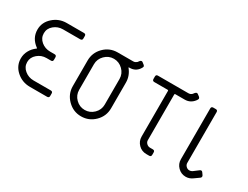

<svg xmlns="http://www.w3.org/2000/svg" viewBox="-52 -833 1529 1184"><g transform="rotate(30 712.0 -241.0)"><path d="M90.8 -329.6Q90.8 -295.4 117.7 -272.9Q144.5 -250.5 181.6 -250.5H213.4Q227.1 -250.5 227.1 -235.8V-218.8Q227.1 -205.1 213.4 -205.1H181.6Q145.5 -205.1 118.2 -181.6Q90.8 -158.2 90.8 -124.5Q90.8 -90.3 118.2 -67.9Q145.5 -45.4 181.6 -45.4H304.2Q318.4 -45.4 318.4 -31.7V-13.7Q318.4 0 304.2 0H181.6Q126.5 0 85.9 -36.1Q45.4 -72.3 45.4 -124.5Q45.4 -154.3 59.6 -180.2Q73.7 -206.1 98.1 -224.1Q99.6 -225.1 100.3 -225.8Q101.1 -226.6 101.1 -227.3Q101.1 -228 100.3 -228.8Q99.6 -229.5 98.1 -230.5Q45.4 -269 45.4 -329.6Q45.4 -381.3 86.2 -418Q127 -454.6 181.6 -454.6H304.2Q318.4 -454.6 318.4 -440.9V-422.9Q318.4 -409.2 304.2 -409.2H181.6Q145.5 -409.2 118.2 -386.5Q90.8 -363.8 90.8 -329.6Z M408.7 -318.4Q408.7 -374.5 448.5 -414.6Q488.3 -454.6 544.9 -454.6H655.3Q663.6 -454.6 670.4 -458.3Q677.2 -461.9 680.2 -465.1Q683.1 -468.3 688 -475.6Q693.4 -482.4 699.2 -482.4Q704.1 -482.4 708 -479L721.7 -468.3Q727.1 -463.4 727.1 -458.5Q727.1 -453.6 718.3 -440.9Q695.8 -409.2 655.3 -409.2H651.9Q646.5 -409.2 649.9 -405.8Q681.6 -366.7 681.6 -318.4V-136.2Q681.6 -79.6 641.4 -39.8Q601.1 0 544.9 0Q489.3 0 449 -40.3Q408.7 -80.6 408.7 -136.2ZM454.1 -318.4V-136.2Q454.1 -98.6 481 -72Q507.8 -45.4 544.9 -45.4Q582 -45.4 609.1 -72Q636.2 -98.6 636.2 -136.2V-318.4Q636.2 -355.5 609.1 -382.3Q582 -409.2 544.9 -409.2Q507.8 -409.2 481 -382.3Q454.1 -355.5 454.1 -318.4Z M976.1 -79.1Q976.1 -65.4 986.6 -55.4Q997.1 -45.4 1010.7 -45.4H1030.8Q1044.9 -45.4 1044.9 -31.7V-13.7Q1044.9 0 1030.8 0H1010.7Q977.5 0 954.6 -23.2Q931.6 -46.4 931.6 -79.1V-404.8Q931.6 -409.2 926.3 -409.2H831.1Q817.4 -409.2 817.4 -423.8V-440.9Q817.4 -454.6 831.1 -454.6H1047.9Q1051.3 -454.6 1054.4 -455.3Q1057.6 -456.1 1060.1 -456.5Q1062.5 -457 1065.2 -459Q1067.9 -460.9 1069.1 -461.4Q1070.3 -461.9 1072.8 -464.8Q1075.2 -467.8 1075.7 -468.3Q1076.2 -468.8 1078.6 -472.2L1081.5 -475.6Q1087.4 -482.4 1092.8 -482.4Q1097.7 -482.4 1101.6 -479L1115.7 -468.3Q1121.1 -462.9 1121.1 -457.5Q1121.1 -452.1 1112.3 -440.9Q1087.4 -409.2 1047.9 -409.2H981.4Q976.1 -409.2 976.1 -404.8Z M1290.5 0Q1257.8 0 1234.6 -23.2Q1211.4 -46.4 1211.4 -79.1V-440.9Q1211.4 -454.6 1225.1 -454.6H1243.2Q1256.8 -454.6 1256.8 -440.9V-79.1Q1256.8 -65.4 1267.1 -55.4Q1277.3 -45.4 1290.5 -45.4Q1301.8 -45.4 1311 -51.8L1345.7 -78.1Q1357.9 -86.9 1365.7 -75.2L1375.5 -61.5Q1378.9 -56.6 1378.9 -51.8Q1378.9 -45.4 1373 -41L1339.4 -17.1Q1316.9 0 1290.5 0Z"/></g></svg>

Font: GOSTRUS
Style: type A
Weight: 200
Designer: Юрий и Татьяна Кривогуз
Version: Version 01.0